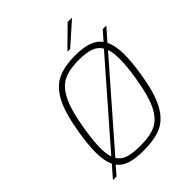

<svg xmlns="http://www.w3.org/2000/svg" viewBox="-250 -1077 1235 1235"><g transform="rotate(-45 367.5 -459.5)"><path d="M661 -649Q686 -599 686 -521Q686 -449 670 -352Q647 -205 605 -127.5Q563 -50 499.5 -22Q436 6 337 6Q266 6 219 -8Q172 -22 145 -58L95 0H62L132 -80Q109 -126 109 -203Q109 -274 125 -371Q149 -520 190 -599Q231 -678 294 -708.5Q357 -739 458 -739Q527 -739 573.5 -723.5Q620 -708 648 -671L702 -733H735ZM162 -115 619 -639Q598 -675 557 -688.5Q516 -702 451 -702Q365 -702 312 -675.5Q259 -649 223.5 -575.5Q188 -502 166 -362Q150 -260 150 -204Q150 -150 162 -115ZM631 -614 174 -90Q195 -56 235.5 -43.5Q276 -31 346 -31Q434 -31 486 -56.5Q538 -82 572.5 -152.5Q607 -223 629 -361Q644 -448 644 -522Q644 -579 631 -614ZM575 -925H615L464 -791H439Z"/></g></svg>

Font: Exo ExtraLight
Style: Italic
Weight: 275
Italic angle: -9°
Designer: Natanael Gama
Foundry: Natanael Gama
Version: Version 1.500; ttfautohint (v1.6)